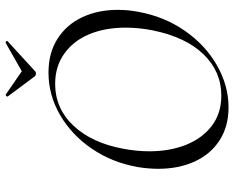

<svg xmlns="http://www.w3.org/2000/svg" viewBox="-96 -734 842 691"><g transform="rotate(-90 325.5 -389.0)"><path d="M63 -240Q63 -276 69 -313Q85 -406 135 -479.5Q185 -553 257 -594.5Q329 -636 409 -636Q480 -636 531 -603.5Q582 -571 608.5 -514.5Q635 -458 635 -387Q635 -348 628 -313Q611 -219 559.5 -145Q508 -71 435 -29.5Q362 12 284 12Q215 12 165 -20.5Q115 -53 89 -110.5Q63 -168 63 -240ZM561 -260Q571 -309 571 -359Q571 -433 547 -490Q523 -547 477 -579.5Q431 -612 369 -612Q280 -612 218 -546Q156 -480 135 -366Q126 -318 126 -273Q126 -199 149.5 -140.5Q173 -82 218 -48Q263 -14 326 -14Q413 -14 475 -78Q537 -142 561 -260ZM323 -784Q323 -786 326 -788.5Q329 -791 330 -790L414 -732L516 -790H518Q521 -790 522.5 -787.5Q524 -785 522 -783L415 -685Q411 -681 405 -681Q400 -681 396 -685L323 -783Z"/></g></svg>

Font: Cormorant Infant
Style: Italic
Weight: 400
Italic angle: -10°
Designer: Christian Thalmann (Catharsis Fonts)
Foundry: Catharsis Fonts
Version: Version 4.000